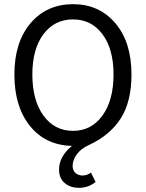

<svg xmlns="http://www.w3.org/2000/svg" viewBox="-20 -688 699 920"><path d="M49 -331Q49 -486 126.5 -577Q204 -668 330 -668Q455 -668 532.5 -577Q610 -486 610 -331Q610 -201 558.5 -120.5Q507 -40 406 7Q368 24 348 51.5Q328 79 328 107Q328 129 342 141Q356 153 375 153Q397 153 416 139L438 184Q403 212 359 212Q317 212 290 189Q263 166 263 125Q263 61 325 11Q198 8 123.5 -84.5Q49 -177 49 -331ZM135 -331Q135 -208 188 -134.5Q241 -61 330 -61Q418 -61 471 -134.5Q524 -208 524 -331Q524 -453 471 -524Q418 -595 330 -595Q241 -595 188 -524Q135 -453 135 -331Z"/></svg>

Font: RibengUni
Style: Regular
Weight: 400
Designer: (1) Dr. Andrew Glass (Program Manager at Microsoft Corporation)
(2) Bivuti Chakma (Suz Moriz)
(3) Paul D. Hunt (Adobe Co
Foundry: Bivuti Chakma and Jyoti Chakma
Version: Version 1.2020